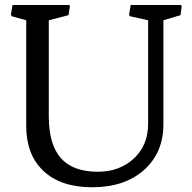

<svg xmlns="http://www.w3.org/2000/svg" viewBox="-20 -749 788 786"><path d="M87.4 -666 27.8 -682.6 24.4 -689 31.2 -728.5H263.7L266.1 -724.1L260.7 -687L179.7 -666V-273.4Q179.7 -157.2 229.2 -101.6Q278.8 -45.9 380.4 -45.9Q466.8 -45.9 525.4 -97.7Q586.4 -151.9 586.4 -243.7V-666L511.7 -682.6L508.3 -689L515.1 -728.5H721.2L723.6 -724.1L719.2 -687L648.9 -666V-240.2Q648.9 -124.5 570.3 -53.7Q490.2 17.6 357.9 17.6Q227.5 17.6 156.7 -50.3Q87.4 -116.7 87.4 -232.4Z"/></svg>

Font: Trykker
Style: Regular
Weight: 400
Designer: Magnus Gaarde
Foundry: Magnus Gaarde
Version: Version 1.001